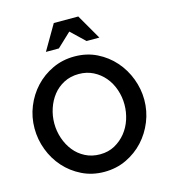

<svg xmlns="http://www.w3.org/2000/svg" viewBox="-134 -1047 1021 1159"><g transform="rotate(-15 376.5 -467.5)"><path d="M375 6Q299 6 236 -25Q173 -56 128 -106.5Q83 -157 58.5 -222Q34 -287 34 -356Q34 -427 60 -491.5Q86 -556 132 -605.5Q178 -655 241 -684.5Q304 -714 378 -714Q455 -714 517.5 -683Q580 -652 625 -601Q670 -550 694.5 -485Q719 -420 719 -353Q719 -282 693 -217.5Q667 -153 621.5 -103.5Q576 -54 513 -24Q450 6 375 6ZM157 -354Q157 -306 172.5 -260.5Q188 -215 216 -180Q244 -145 285 -124Q326 -103 377 -103Q429 -103 469.5 -125.5Q510 -148 538.5 -183.5Q567 -219 581.5 -264Q596 -309 596 -356Q596 -404 580.5 -449.5Q565 -495 536 -529.5Q507 -564 466.5 -584.5Q426 -605 376 -605Q324 -605 283 -583.5Q242 -562 214.5 -527Q187 -492 172 -447Q157 -402 157 -354ZM311 -941H464L554 -785H474L388 -867L301 -785H220Z"/></g></svg>

Font: Rising Sun SemiBold
Style: Regular
Weight: 600
Designer: Matt McInerney, Pablo Impallari, Rodrigo Fuenzalida (Raleway font), Stephen Hutchings (Greek), Cristiano Sobral (main ch
Foundry: The Rising Sun Project Authors
Version: Version 4.327; ttfautohint (v1.8.4.7-5d5b-dirty)